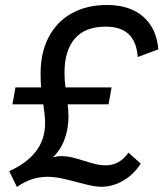

<svg xmlns="http://www.w3.org/2000/svg" viewBox="-20 -740 656 771"><path d="M48 11 17 -53Q84 -82 122.5 -130Q161 -178 161 -246Q161 -263 159 -282Q157 -301 154 -321H30L42 -389H145Q144 -402 143.5 -415.5Q143 -429 143 -443Q143 -530 176 -592Q209 -654 269 -687Q329 -720 410 -720Q500 -720 554 -674Q608 -628 616 -542L533 -511Q525 -633 405 -633Q321 -633 280 -584.5Q239 -536 239 -448Q239 -432 240 -417.5Q241 -403 243 -389H428L416 -321H252Q253 -309 254 -296Q255 -283 255 -270Q255 -225 239.5 -181.5Q224 -138 192 -108Q209 -113 226 -113Q255 -113 286.5 -103.5Q318 -94 348.5 -85Q379 -76 404 -76Q460 -76 496 -127L545 -83Q518 -40 475.5 -15Q433 10 387 10Q361 10 323 0Q285 -10 244.5 -20Q204 -30 170 -30Q105 -30 48 11Z"/></svg>

Font: Livvic Medium
Style: Italic
Weight: 500
Italic angle: -10°
Designer: Jacques Le Bailly, Baron von Fonthausen
Version: Version 1.001; ttfautohint (v1.8.2)